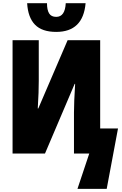

<svg xmlns="http://www.w3.org/2000/svg" viewBox="-20 -967 770 1209"><path d="M334 -766.1Q244.6 -766.1 200.4 -811.5Q156.2 -856.9 150.9 -946.8H275.9Q275.9 -904.3 289.3 -882.6Q302.7 -860.8 334 -860.8Q389.6 -860.8 394 -946.8H519Q503.4 -766.1 334 -766.1ZM467.8 222.2 542 0H445.8V-257.8Q445.8 -320.3 453.1 -439H450.2L263.2 0H59.1V-713.9H224.1V-458Q224.1 -425.3 222.7 -381.6Q221.2 -337.9 217.8 -284.2H221.2L405.8 -713.9H610.8V-158.2H723.1L651.9 222.2Z"/></svg>

Font: Open Sans Condensed ExtraBold
Style: Regular
Weight: 800
Width: 3
Designer: Monotype Design Team
Foundry: Monotype Imaging Inc.
Version: Version 3.000; ttfautohint (v1.8.4)